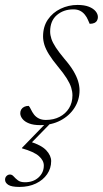

<svg xmlns="http://www.w3.org/2000/svg" viewBox="-81 -484 406 758"><path d="M-4 254Q-35.5 254 -48.2 245.8Q-61 237.5 -61 225.5Q-61 216.5 -55.2 210.8Q-49.5 205 -41.5 205Q-33.5 205 -27 212.5Q-20.5 220 -10.5 227.8Q-0.5 235.5 17.5 235.5Q50.5 235.5 71.2 216.5Q92 197.5 92 169.5Q92 149.5 72.5 132.2Q53 115 5.5 101.5L6 99.5L102.5 0H121L39 84L36 74.5Q83 89 102 109.8Q121 130.5 121 152Q121 180.5 105 203.8Q89 227 60.8 240.5Q32.5 254 -4 254ZM32.5 -66Q37 -61 41.5 -51.2Q46 -41.5 53.5 -31.5Q61.5 -21.5 73 -16Q84.5 -10.5 100 -10.5Q131 -10.5 154.5 -22.8Q178 -35 191.5 -56.8Q205 -78.5 205 -107.5Q205 -122.5 200 -138.5Q195 -154.5 182.5 -174.5Q170 -194.5 147.5 -221.5Q125.5 -248 112.5 -269Q99.5 -290 94.2 -307.2Q89 -324.5 89 -340Q89 -379 108 -406.8Q127 -434.5 158.2 -449.5Q189.5 -464.5 225 -464.5Q252 -464.5 269.8 -457.5Q287.5 -450.5 296.5 -439.5Q305.5 -428.5 305.5 -416.5Q305.5 -409 302 -402.8Q298.5 -396.5 291.2 -393.2Q284 -390 273 -390Q270 -396 266 -406Q262 -416 254 -426Q246 -436 235 -441.5Q224 -447 208.5 -447Q170 -447 143.5 -424.5Q117 -402 117 -359.5Q117 -345.5 122 -330.5Q127 -315.5 139.2 -296.8Q151.5 -278 173.5 -251.5Q196 -225.5 208.8 -204Q221.5 -182.5 227.2 -163.8Q233 -145 233 -127Q233 -89.5 213 -58.2Q193 -27 158 -8.5Q123 10 77.5 10Q51 10 33.8 3.2Q16.5 -3.5 7.8 -14.5Q-1 -25.5 -1 -37Q-1 -45.5 3 -52Q7 -58.5 14.5 -62.2Q22 -66 32.5 -66Z"/></svg>

Font: Newsreader 36pt ExtraLight
Style: Italic
Weight: 250
Italic angle: -17°
Designer: Hugues Gentile
Foundry: Production Type
Version: Version 1.003